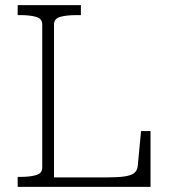

<svg xmlns="http://www.w3.org/2000/svg" viewBox="-20 -730 671 750"><path d="M296 -710H49V-671H60Q97 -671 121 -664Q145 -657 145 -635V-75Q145 -53 121 -46Q97 -39 60 -39H49V0H568V-218H531L518 -81Q516 -63 503.5 -53.5Q491 -44 464 -40.5Q437 -37 394 -37H191V-635Q191 -657 215 -664Q239 -671 280 -671H296Z"/></svg>

Font: Roboto Serif Thin
Style: Regular
Weight: 250
Designer: Greg Gazdowicz
Foundry: Commercial Type
Version: Version 1.004